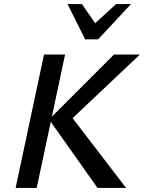

<svg xmlns="http://www.w3.org/2000/svg" viewBox="-20 -927 710 947"><path d="M461 0 222 -338 542 -658H670L308 -316L322 -365L602 0ZM57 0 197 -658H301L161 0ZM400 -733 429 -794 553 -907H626L464 -733ZM400 -733 313 -907H384L461 -796L464 -733Z"/></svg>

Font: Ysabeau Office SemiBold
Style: Italic
Weight: 600
Italic angle: -12°
Designer: Christian Thalmann (Catharsis Fonts)
Version: Version 2.001;gftools[0.9.30]; featfreeze: tnum,lnum,ss02